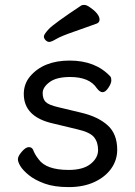

<svg xmlns="http://www.w3.org/2000/svg" viewBox="-20 -739 550 783"><path d="M375 -643Q326 -625 278 -608.5Q230 -592 209.5 -580Q189 -568 181 -568Q173 -568 166 -575Q159 -582 159 -590.5Q159 -599 179 -620.5Q199 -642 312 -717Q316 -719 324.5 -719Q333 -719 347 -709Q386 -682 386 -659Q386 -648 375 -643ZM194 -236Q77 -263 77 -356Q77 -397 103 -428Q158 -492 264 -492Q370 -492 430 -427Q434 -423 434 -411Q434 -399 422 -381Q410 -363 398.5 -363Q387 -363 375 -379Q345 -425 266 -425Q210 -425 182 -404Q154 -383 154 -359.5Q154 -336 166 -323.5Q178 -311 217 -302L313 -279Q380 -263 419 -228Q458 -193 458 -128Q458 -86 433.5 -51.5Q409 -17 364.5 3.5Q320 24 260.5 24Q201 24 161.5 9.5Q122 -5 98 -24.5Q74 -44 63.5 -61Q53 -78 53 -90Q53 -102 69 -120.5Q85 -139 97.5 -139Q110 -139 115 -128Q122 -109 137 -90Q168 -46 260 -46Q319 -46 349.5 -70.5Q380 -95 380 -127Q380 -159 363.5 -179.5Q347 -200 294 -212Z"/></svg>

Font: LXGW WenKai Lite
Style: Bold
Weight: 700
Designer: LXGW / Fontworks Inc.
Foundry: LXGW / Fontworks Inc.
Version: Version 1.330;April 28, 2024